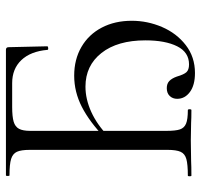

<svg xmlns="http://www.w3.org/2000/svg" viewBox="-35 -630 677 647"><g transform="rotate(-90 303.5 -306.5)"><path d="M294 -48Q294 -63 303.5 -73Q313 -83 330 -83Q345 -83 354 -74.5Q363 -66 369 -49Q376 -25 384 -16.5Q392 -8 410 -8Q451 -8 471 -48Q491 -88 491 -155Q491 -249 448.5 -303Q406 -357 335 -357Q293 -357 250 -337.5Q207 -318 169 -281L163 -292Q216 -343 266.5 -369Q317 -395 372 -395Q427 -395 469 -370.5Q511 -346 534 -302Q557 -258 557 -201Q557 -148 536 -99Q515 -50 475 -19Q435 12 381 12Q340 12 317 -5Q294 -22 294 -48ZM35 -12Q73 -12 91 -17Q109 -22 115.5 -36.5Q122 -51 122 -81V-544Q122 -574 115.5 -588Q109 -602 91.5 -607.5Q74 -613 36 -613Q34 -613 34 -619Q34 -625 36 -625H459Q468 -625 468 -616L471 -486Q471 -483 465 -482.5Q459 -482 459 -485Q454 -542 424.5 -573Q395 -604 347 -604H267Q234 -604 217 -599Q200 -594 193 -581Q186 -568 186 -543V-85Q186 -53 191 -38.5Q196 -24 210.5 -18Q225 -12 256 -12Q259 -12 259 -6Q259 0 256 0Q228 0 213 -1L154 -2L85 -1Q67 0 35 0Q33 0 33 -6Q33 -12 35 -12Z"/></g></svg>

Font: Cormorant
Style: Regular
Weight: 400
Designer: Christian Thalmann (Catharsis Fonts)
Foundry: Catharsis Fonts
Version: Version 4.000